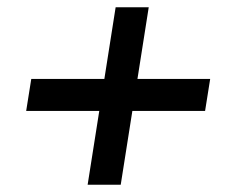

<svg xmlns="http://www.w3.org/2000/svg" viewBox="-20 -548 640 528"><path d="M221 -40 253 -243H52L66 -331H267L298 -528H389L358 -331H558L544 -243H344L312 -40Z"/></svg>

Font: Mulish ExtraLight
Style: Italic
Weight: 200
Italic angle: -9°
Designer: Vernon Adams
Foundry: Vernon Adams
Version: Version 3.603